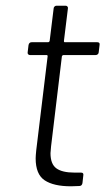

<svg xmlns="http://www.w3.org/2000/svg" viewBox="-20 -652 389 673"><path d="M315 -459H202Q199 -459 197 -455L159 -139Q157 -121 157 -115Q157 -77 177.5 -62Q198 -47 241 -47H264Q274 -47 272 -37L269 -10Q267 0 258 0L229 1Q168 1 136.5 -20Q105 -41 105 -97Q105 -105 107 -125L147 -455Q147 -459 144 -459H85Q81 -459 78.5 -462Q76 -465 77 -469L80 -494Q82 -504 91 -504H149Q152 -504 154 -508L168 -622Q168 -626 171 -629Q174 -632 178 -632H210Q214 -632 216.5 -629Q219 -626 218 -622L204 -508Q204 -504 207 -504H321Q331 -504 329 -494L326 -469Q326 -465 323 -462Q320 -459 315 -459Z"/></svg>

Font: Barlow Light
Style: Italic
Weight: 300
Italic angle: -7°
Designer: Jeremy Tribby
Foundry: Tribby Type
Version: Version 1.408